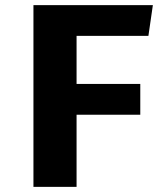

<svg xmlns="http://www.w3.org/2000/svg" viewBox="-20 -731 655 751"><path d="M279.5 -590.8V-402.6H528.7V-282.1H279.5V0H110.8V-710.8H577.9L560.5 -590.8Z"/></svg>

Font: FiraCode Nerd Font Mono
Style: Bold
Weight: 700
Monospace: yes
Designer: Carrois Corporate, Edenspiekermann AG, Nikita Prokopov
Foundry: Carrois Corporate, Edenspiekermann AG, Nikita Prokopov
Version: Version 6.002;Nerd Fonts 3.3.0